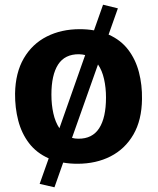

<svg xmlns="http://www.w3.org/2000/svg" viewBox="-20 -688 670 816"><path d="M148.5 93.5 187 -15Q135 -38 103.2 -79.8Q71.5 -121.5 57.5 -175.8Q43.5 -230 44 -290Q45.5 -379 81.2 -440.2Q117 -501.5 178.8 -532.8Q240.5 -564 319 -564Q351 -564 379.5 -559L418 -668L481 -652.5L441.5 -541Q493.5 -518 525 -476.5Q556.5 -435 570.5 -381Q584.5 -327 583.5 -267Q582.5 -177.5 547 -116.2Q511.5 -55 450 -23.5Q388.5 8 309 8Q277 8 248.5 3L211.5 108ZM198.5 -286Q198.5 -243 206.8 -206Q215 -169 232.5 -143L342 -454Q330 -457 316 -457.5Q255.5 -458 227 -413.8Q198.5 -369.5 198.5 -286ZM313 -98.5Q372.5 -98 401.5 -143Q430.5 -188 430.5 -273.5Q430.5 -315.5 422.2 -352Q414 -388.5 396.5 -414L286 -102Q298.5 -98.5 313 -98.5Z"/></svg>

Font: Merriweather Sans
Style: Bold
Weight: 700
Designer: Eben Sorkin
Foundry: Eben Sorkin
Version: Version 1.008; ttfautohint (v1.7.19-72a1) -l 8 -r 50 -G 200 